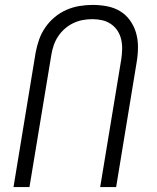

<svg xmlns="http://www.w3.org/2000/svg" viewBox="-20 -762 640 782"><path d="M35 0 125 -547Q130 -574 139 -600Q148 -626 164 -649.5Q180 -673 202 -691.5Q224 -710 250 -721.5Q276 -733 303.5 -737.5Q331 -742 357 -742Q387 -742 416 -736.5Q445 -731 469 -716.5Q493 -702 509.5 -679Q526 -656 534 -628.5Q542 -601 542 -571Q542 -541 537 -511L453 0H388L474 -521Q477 -541 477.5 -561.5Q478 -582 473.5 -601.5Q469 -621 458.5 -637Q448 -653 432 -664Q416 -675 396.5 -679.5Q377 -684 357 -684Q337 -684 317.5 -680.5Q298 -677 279 -668Q260 -659 244 -645Q228 -631 216.5 -613.5Q205 -596 198.5 -576.5Q192 -557 189 -538L100 0Z"/></svg>

Font: Iosevka Light Extended
Style: Italic
Weight: 300
Width: 7
Italic angle: -9°
Monospace: yes
Designer: Belleve Invis
Foundry: Belleve Invis
Version: Version 32.5.0; ttfautohint (v1.8.4)